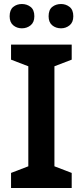

<svg xmlns="http://www.w3.org/2000/svg" viewBox="-20 -936 412 956"><path d="M337 0H35V-75L121 -108V-606L35 -639V-714H337V-639L251 -606V-108L337 -75ZM28 -855Q28 -887 46 -901.5Q64 -916 89 -916Q114 -916 132.5 -901.5Q151 -887 151 -855Q151 -825 132.5 -810Q114 -795 89 -795Q64 -795 46 -810Q28 -825 28 -855ZM222 -855Q222 -887 240 -901.5Q258 -916 284 -916Q308 -916 326.5 -901.5Q345 -887 345 -855Q345 -825 326.5 -810Q308 -795 284 -795Q258 -795 240 -810Q222 -825 222 -855Z"/></svg>

Font: Noto Sans Lisu SemiBold
Style: Regular
Weight: 600
Designer: Monotype Design Team. David Williams.
Foundry: Monotype Imaging Inc.
Version: Version 2.102; ttfautohint (v1.8.4.7-5d5b)